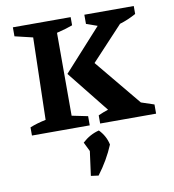

<svg xmlns="http://www.w3.org/2000/svg" viewBox="-85 -605 837 926"><g transform="rotate(-10 333.0 -142.0)"><path d="M40 0V-40Q74 -54 118 -63L128 -465L40 -486V-530H323V-490Q307 -484 290 -479Q273 -474 245 -467V-61L323 -45V0ZM374 0V-40Q398 -51 423 -59L260 -263L444 -466L390 -485V-530H632V-491Q592 -469 552 -457L398 -292L585 -66L648 -45V0ZM286 241 302 122 280 77Q317 43 362 32Q394 65 403 108Q373 180 323 246Z"/></g></svg>

Font: Piazzolla SC SemiBold
Style: Regular
Weight: 600
Designer: Juan Pablo del Peral
Foundry: Huerta Tipografica
Version: Version 1.330